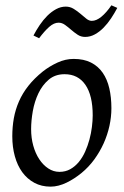

<svg xmlns="http://www.w3.org/2000/svg" viewBox="-20 -677 462 717"><path d="M326.2 -246.1Q326.2 -320.8 298.8 -360.4Q271.5 -399.9 221.2 -399.9Q186 -399.9 162.1 -379.6Q138.2 -359.4 123.5 -328.6Q108.9 -297.9 102.5 -262Q96.2 -226.1 96.2 -194.8Q96.2 -162.1 104.2 -133.1Q112.3 -104 126.7 -82.3Q141.1 -60.5 160.4 -47.9Q179.7 -35.2 202.1 -35.2Q224.6 -35.2 242.4 -45.2Q260.3 -55.2 274.2 -72Q288.1 -88.9 297.9 -110.6Q307.6 -132.3 314 -155.8Q320.3 -179.2 323.2 -202.6Q326.2 -226.1 326.2 -246.1ZM396 -272.9Q396 -240.2 388.7 -206.8Q381.3 -173.3 367.2 -141.8Q353 -110.4 332.3 -81.8Q311.5 -53.2 284.2 -30.8Q271.5 -20.5 257.3 -11.2Q243.2 -2 228.5 5.1Q213.9 12.2 198.7 16.1Q183.6 20 168.9 20Q134.8 20 108.2 5.6Q81.5 -8.8 63.2 -33.9Q44.9 -59.1 35.4 -93.5Q25.9 -127.9 25.9 -168Q25.9 -203.1 31.7 -235.6Q37.6 -268.1 50.8 -298.3Q64 -328.6 85.9 -356.4Q107.9 -384.3 140.1 -410.2Q165 -429.7 194.8 -443.4Q224.6 -457 254.9 -457Q293 -457 319.8 -443.4Q346.7 -429.7 363.5 -405.3Q380.4 -380.9 388.2 -347.2Q396 -313.5 396 -272.9ZM418 -647.5Q407.7 -627.9 394.8 -608.4Q381.8 -588.9 366.7 -573.5Q351.6 -558.1 334.2 -548.6Q316.9 -539.1 297.9 -539.1Q282.2 -539.1 269.8 -547.4Q257.3 -555.7 245.8 -565.7Q234.4 -575.7 222.9 -584Q211.4 -592.3 198.7 -592.3Q181.6 -592.3 164.1 -576.9Q146.5 -561.5 126 -534.2L105 -544.4Q115.2 -564 128.2 -583.3Q141.1 -602.5 156.5 -617.9Q171.9 -633.3 189.5 -642.8Q207 -652.3 225.6 -652.3Q241.7 -652.3 255.1 -644Q268.6 -635.7 280.3 -625.7Q292 -615.7 302.2 -607.4Q312.5 -599.1 322.8 -599.1Q339.8 -599.1 358.6 -614.5Q377.4 -629.9 396 -657.2L418 -647.5Z"/></svg>

Font: Gentium
Style: Italic
Weight: 400
Italic angle: -7°
Designer: J. Victor Gaultney
Version: Version 1.02; 2005; OFL release